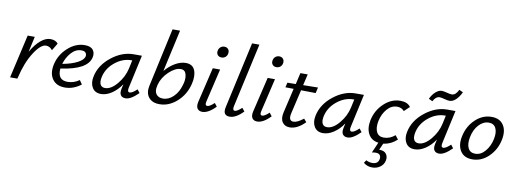

<svg xmlns="http://www.w3.org/2000/svg" viewBox="-70 -1138 4875 1809"><g transform="rotate(10 2367.5 -233.5)"><path d="M342 -421Q394 -421 416 -390L374 -320Q349 -353 312 -353Q262 -353 199.5 -256Q137 -159 103 -12L100 0H30L125 -416H193L160 -267Q202 -341 249.5 -381Q297 -421 342 -421Z M672 -421Q728 -421 750.5 -392.5Q773 -364 764 -321Q738 -199 482 -164Q472 -52 570 -52Q630 -52 682 -89L708 -51Q636 5 554 5Q473 5 434.5 -49.5Q396 -104 415 -192Q436 -286 510 -353.5Q584 -421 672 -421ZM697 -318Q701 -335 690.5 -351Q680 -367 648 -367Q595 -367 553 -321Q511 -275 492 -210Q579 -226 634.5 -255Q690 -284 697 -318Z M1233 -97 1257 -66Q1185 6 1135 6Q1103 6 1088.5 -14.5Q1074 -35 1083 -77L1093 -121Q1053 -62 1001.5 -28Q950 6 900 6Q842 6 816 -37Q790 -80 803 -143Q825 -254 926.5 -335Q1028 -416 1139 -416H1218L1148 -97Q1139 -55 1165 -55Q1188 -55 1233 -97ZM928 -56Q985 -56 1043 -125.5Q1101 -195 1119 -278L1136 -357H1130Q1043 -357 968.5 -295Q894 -233 878 -143Q871 -101 884 -78.5Q897 -56 928 -56Z M1638 -421Q1704 -421 1725.5 -367.5Q1747 -314 1727 -234Q1701 -130 1625 -62.5Q1549 5 1460 5Q1389 5 1355.5 -37.5Q1322 -80 1336 -147L1459 -711H1531L1442 -310Q1485 -361 1537 -391Q1589 -421 1638 -421ZM1647 -214Q1664 -266 1654 -311Q1644 -356 1602 -356Q1549 -356 1489.5 -300Q1430 -244 1411 -172L1408 -157Q1397 -109 1418 -81Q1439 -53 1482 -53Q1536 -53 1581.5 -97Q1627 -141 1647 -214Z M1959 -530Q1934 -530 1921 -546.5Q1908 -563 1913 -588Q1917 -609 1932.5 -622Q1948 -635 1969 -635Q1994 -635 2007 -618Q2020 -601 2015 -576Q2011 -555 1995.5 -542.5Q1980 -530 1959 -530ZM1869 6Q1837 6 1822 -15.5Q1807 -37 1816 -79L1896 -416H1966L1891 -97Q1881 -57 1907 -57Q1929 -57 1972 -97L1996 -66Q1927 6 1869 6Z M2132 6Q2061 6 2080 -77L2220 -711H2290L2154 -97Q2146 -57 2170 -57Q2192 -57 2235 -97L2260 -66Q2190 6 2132 6Z M2484 -530Q2459 -530 2446 -546.5Q2433 -563 2438 -588Q2442 -609 2457.5 -622Q2473 -635 2494 -635Q2519 -635 2532 -618Q2545 -601 2540 -576Q2536 -555 2520.5 -542.5Q2505 -530 2484 -530ZM2394 6Q2362 6 2347 -15.5Q2332 -37 2341 -79L2421 -416H2491L2416 -97Q2406 -57 2432 -57Q2454 -57 2497 -97L2521 -66Q2452 6 2394 6Z M2751 -356 2699 -132Q2679 -52 2731 -52Q2769 -52 2826 -98L2852 -68Q2778 7 2706 7Q2657 7 2634 -28.5Q2611 -64 2626 -125L2680 -357L2601 -358L2612 -404L2692 -405L2717 -514H2787L2762 -407L2904 -409L2891 -354Z M3357 -97 3381 -66Q3309 6 3259 6Q3227 6 3212.5 -14.5Q3198 -35 3207 -77L3217 -121Q3177 -62 3125.5 -28Q3074 6 3024 6Q2966 6 2940 -37Q2914 -80 2927 -143Q2949 -254 3050.5 -335Q3152 -416 3263 -416H3342L3272 -97Q3263 -55 3289 -55Q3312 -55 3357 -97ZM3052 -56Q3109 -56 3167 -125.5Q3225 -195 3243 -278L3260 -357H3254Q3167 -357 3092.5 -295Q3018 -233 3002 -143Q2995 -101 3008 -78.5Q3021 -56 3052 -56Z M3691 -421Q3759 -421 3789 -379L3738 -331Q3713 -361 3671 -361Q3616 -361 3575 -314Q3534 -267 3519 -197Q3506 -130 3526 -91Q3546 -52 3595 -52Q3653 -52 3702 -94L3731 -57Q3673 -4 3601 5L3573 68H3580Q3623 68 3642 95Q3661 122 3653 158Q3645 197 3612 220.5Q3579 244 3537 244Q3488 244 3453 214L3471 187Q3499 202 3531 202Q3583 202 3593 157Q3598 135 3588 118Q3578 101 3547 101Q3529 101 3510 105L3554 4Q3488 -4 3458 -57.5Q3428 -111 3444 -192Q3464 -288 3534.5 -354.5Q3605 -421 3691 -421Z M4049 -518Q4013 -518 3987 -469L3951 -486Q3970 -528 4000 -554.5Q4030 -581 4059 -581Q4075 -581 4107 -572.5Q4139 -564 4156 -564Q4193 -564 4219 -619L4256 -602Q4234 -555 4205 -528Q4176 -501 4145 -501Q4126 -501 4095 -509.5Q4064 -518 4049 -518ZM4233 -97 4257 -66Q4185 6 4135 6Q4103 6 4088.5 -14.5Q4074 -35 4083 -77L4093 -121Q4053 -62 4001.5 -28Q3950 6 3900 6Q3842 6 3816 -37Q3790 -80 3803 -143Q3825 -254 3926.5 -335Q4028 -416 4139 -416H4218L4148 -97Q4139 -55 4165 -55Q4188 -55 4233 -97ZM3928 -56Q3985 -56 4043 -125.5Q4101 -195 4119 -278L4136 -357H4130Q4043 -357 3968.5 -295Q3894 -233 3878 -143Q3871 -101 3884 -78.5Q3897 -56 3928 -56Z M4452 5Q4373 5 4337.5 -50.5Q4302 -106 4320 -192Q4340 -290 4408.5 -355.5Q4477 -421 4564 -421Q4642 -421 4678 -367Q4714 -313 4696 -225Q4676 -128 4608 -61.5Q4540 5 4452 5ZM4470 -52Q4524 -52 4565.5 -101.5Q4607 -151 4621 -221Q4634 -284 4615 -323.5Q4596 -363 4547 -363Q4495 -363 4452.5 -317.5Q4410 -272 4395 -197Q4382 -130 4402 -91Q4422 -52 4470 -52Z"/></g></svg>

Font: EauTestInfant Medium
Style: Italic
Weight: 500
Italic angle: -12°
Designer: Christian Thalmann (Catharsis Fonts)
Version: Version 0.001;PS 000.001;hotconv 1.0.88;makeotf.lib2.5.64775